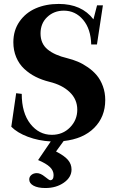

<svg xmlns="http://www.w3.org/2000/svg" viewBox="-20 -696 580 962"><path d="M207.5 246.1Q169.9 246.1 148.2 234.4Q126.5 222.7 126.5 203.1Q126.5 189.5 137.5 180.4Q148.4 171.4 164.6 171.4Q183.1 171.4 205.1 189.5Q226.6 207 231.4 207Q248.5 207 248.5 181.2Q248.5 158.7 230 140.9Q211.4 123 170.9 106L234.4 12.7Q172.9 9.3 119.6 -10.7Q66.4 -30.8 36.6 -61L61 -229L88.9 -225.6Q88.9 -130.4 132.1 -75.4Q175.3 -20.5 239.7 -20.5Q294.4 -20.5 330.8 -57.6Q367.2 -94.7 367.2 -146.5Q367.2 -197.8 329.6 -234.1Q292 -270.5 227.5 -286.1Q189.9 -295.4 158.4 -311.3Q127 -327.1 101.3 -351.1Q75.7 -375 61.3 -409.2Q46.9 -443.4 46.9 -484.4Q46.9 -543.5 77.4 -587.6Q107.9 -631.8 158.9 -654.1Q210 -676.3 274.4 -676.3Q389.2 -676.3 448.2 -599.1L466.3 -669.4H495.6L465.8 -473.1H437Q435.1 -550.8 396.5 -596.7Q357.9 -642.6 299.8 -642.6Q250.5 -642.6 216.8 -610.8Q183.1 -579.1 183.1 -528.3Q183.1 -477.5 218.3 -448.5Q253.4 -419.4 317.4 -404.3Q344.7 -397.5 369.9 -387Q395 -376.5 420.7 -358.6Q446.3 -340.8 465.1 -318.4Q483.9 -295.9 495.6 -263.9Q507.3 -231.9 507.3 -194.8Q507.3 -110.8 452.1 -55.4Q397 0 298.8 10.7L260.7 63Q302.2 84 320.3 105Q338.4 126 338.4 153.3Q338.4 192.4 300 219.2Q261.7 246.1 207.5 246.1Z"/></svg>

Font: Elstob 14pt
Style: Bold
Weight: 700
Designer: Peter S. Baker
Version: Version 1.015